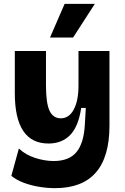

<svg xmlns="http://www.w3.org/2000/svg" viewBox="-20 -793 650 998"><path d="M266 185Q226 185 183.5 178Q141 171 103.5 157Q66 143 39 121L78 -21Q113 12 163 28Q213 44 259 44Q339 44 377.5 -2.5Q416 -49 421 -146L426 -232H402Q388 -136 345 -91.5Q302 -47 232 -47Q57 -47 57 -309V-528H219V-349Q219 -257 237.5 -217.5Q256 -178 296 -178Q339 -178 363.5 -224Q388 -270 388 -348V-528H549V-140Q549 185 266 185ZM360 -598H240L316 -773H473Z"/></svg>

Font: Bricolage Grotesque 12pt ExtraBold
Style: Regular
Weight: 800
Designer: Mathieu Triay
Foundry: Atelier Triay
Version: Version 1.001; ttfautohint (v1.8.4.7-5d5b);gftools[0.9.33.de